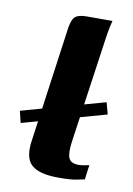

<svg xmlns="http://www.w3.org/2000/svg" viewBox="-65 -549 415 597"><g transform="rotate(10 142.5 -250.5)"><path d="M268 -253 278 -216 16 -143 7 -180ZM161 4Q99 4 75 -18.5Q51 -41 60 -98L110 -458Q113 -477 118 -487Q123 -497 133.5 -501Q144 -505 163 -505H242Q241 -502 237.5 -486Q234 -470 231 -449L183 -113Q178 -77 184.5 -61.5Q191 -46 216 -46Q224 -46 235 -48Q246 -50 249 -51L243 -5Q236 -4 218.5 0Q201 4 161 4Z"/></g></svg>

Font: Genos SemiBold
Style: Italic
Weight: 600
Italic angle: -8°
Version: Version 1.010